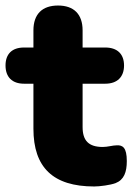

<svg xmlns="http://www.w3.org/2000/svg" viewBox="-31 -664 479 695"><path d="M310 11C330 11 368 6 387 -1C418 -13 428 -41 428 -81C428 -130 413 -139 392 -138C377 -138 359 -132 341 -132C290 -132 268 -155 268 -204V-361H350C393 -361 418 -385 418 -427C418 -469 393 -492 350 -492H268V-554C268 -613 236 -644 179 -644C122 -644 90 -613 90 -554V-492H56C13 -492 -11 -469 -11 -427C-11 -385 13 -361 56 -361H90V-198C90 -58 161 11 310 11Z"/></svg>

Font: Nunito Black
Style: Regular
Weight: 900
Designer: Vernon Adams
Foundry: Vernon Adams
Version: Version 3.602